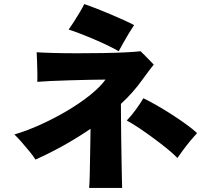

<svg xmlns="http://www.w3.org/2000/svg" viewBox="-20 -863 1040 948"><path d="M420 65Q422 44 423 7Q424 -30 424.5 -73Q425 -116 426 -157Q427 -198 427 -227Q298 -139 155 -75Q147 -89 127.5 -113Q108 -137 87 -161Q66 -185 51 -199Q115 -218 183 -249Q251 -280 314 -317.5Q377 -355 426 -394.5Q475 -434 501 -470Q471 -470 423.5 -469Q376 -468 324.5 -466.5Q273 -465 229.5 -463Q186 -461 164 -459Q165 -474 164.5 -502Q164 -530 163 -559Q162 -588 161 -605Q190 -603 243.5 -601.5Q297 -600 361 -600Q425 -600 487.5 -601Q550 -602 600 -604.5Q650 -607 674 -610Q682 -603 694.5 -590Q707 -577 720 -564Q733 -551 739 -544Q728 -531 713 -510.5Q698 -490 684 -471Q638 -406 577 -350Q577 -318 577.5 -273.5Q578 -229 578.5 -179.5Q579 -130 580 -83Q581 -36 581.5 3Q582 42 583 65ZM856 -83Q837 -103 805.5 -128.5Q774 -154 737.5 -181Q701 -208 666.5 -231Q632 -254 606 -268Q629 -292 651.5 -323Q674 -354 688 -378Q717 -364 754.5 -342.5Q792 -321 830 -296.5Q868 -272 901 -248Q934 -224 953 -206Q939 -191 920 -168Q901 -145 884 -122Q867 -99 856 -83ZM566 -610Q548 -621 515 -637Q482 -653 444.5 -669Q407 -685 373 -698Q339 -711 319 -717Q329 -731 344.5 -755Q360 -779 374.5 -803.5Q389 -828 396 -843Q417 -836 452 -822.5Q487 -809 524.5 -793Q562 -777 594 -762.5Q626 -748 642 -739Q631 -723 616 -698Q601 -673 587.5 -649Q574 -625 566 -610Z"/></svg>

Font: Zen Kaku Gothic Antique Black
Style: Regular
Weight: 900
Designer: Yoshimichi Ohira
Foundry: Positype
Version: Version 1.001